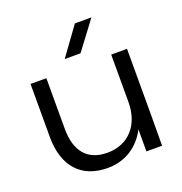

<svg xmlns="http://www.w3.org/2000/svg" viewBox="-142 -913 992 1049"><g transform="rotate(-20 354.0 -389.0)"><path d="M627 0 628 -178V-563H536V-287C536 -154 457 -66 335 -66C220 -66 159 -136 159 -269V-563H67V-254C67 -85 154 13 308 13C408 13 490 -39 536 -128V0ZM289 -627H381L504 -791H408Z"/></g></svg>

Font: Bounded Light
Style: Regular
Weight: 300
Designer: Vlad Churkin
Version: Version 3.0